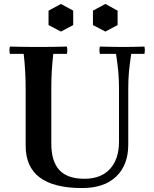

<svg xmlns="http://www.w3.org/2000/svg" viewBox="-20 -938 781 973"><path d="M396 15Q253 15 181.5 -38.5Q110 -92 110 -200V-490Q110 -535 107.5 -578.5Q105 -622 100 -665H30Q26 -684 30 -702Q65 -701 103 -700.5Q141 -700 175 -700Q210 -700 247.5 -700.5Q285 -701 319 -702Q323 -684 319 -665H250Q245 -622 242.5 -578.5Q240 -535 240 -490V-211Q240 -120 281 -76Q322 -32 408 -32Q492 -32 537.5 -82Q583 -132 583 -220V-490Q583 -535 579.5 -574Q576 -613 568 -665H486Q482 -684 486 -702Q524 -701 556.5 -700.5Q589 -700 608 -700Q625 -700 651.5 -700.5Q678 -701 712 -702Q716 -684 712 -665H645Q637 -613 633.5 -574Q630 -535 630 -490V-205Q630 -102 569 -43.5Q508 15 396 15ZM289 -918 351 -884V-811L289 -778L226 -811V-884ZM514 -918 576 -884V-811L514 -778L451 -811V-884Z"/></svg>

Font: Poltawski Nowy SemiBold
Style: Regular
Weight: 600
Version: Version 1.001;gftools[0.9.25]